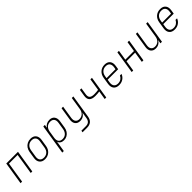

<svg xmlns="http://www.w3.org/2000/svg" viewBox="501 -2389 4398 4398"><g transform="rotate(-45 2700.0 -190.0)"><path d="M66 0 153 -550H533L446 0H396L476 -505H196L116 0Z M854 10Q766 10 721.5 -44.5Q677 -99 691 -190L718 -360Q728 -421 759 -465.5Q790 -510 838 -535Q886 -560 945 -560Q1034 -560 1078 -505.5Q1122 -451 1108 -360L1081 -190Q1067 -99 1005 -44.5Q943 10 854 10ZM861 -34Q930 -34 974.5 -75Q1019 -116 1031 -190L1058 -360Q1070 -434 1038 -475Q1006 -516 938 -516Q870 -516 825 -475Q780 -434 768 -360L741 -190Q729 -116 760.5 -75Q792 -34 861 -34Z M1237 180 1353 -550H1403L1391 -475H1394Q1419 -515 1461.5 -537.5Q1504 -560 1558 -560Q1641 -560 1681.5 -505.5Q1722 -451 1708 -361L1681 -190Q1672 -130 1642 -85Q1612 -40 1567 -15Q1522 10 1467 10Q1414 10 1378.5 -12.5Q1343 -35 1331 -75H1328L1316 0L1287 180ZM1464 -33Q1531 -33 1575 -74.5Q1619 -116 1631 -190L1658 -361Q1670 -435 1639 -476Q1608 -517 1541 -517Q1474 -517 1429.5 -476Q1385 -435 1373 -361L1346 -190Q1334 -116 1365.5 -74.5Q1397 -33 1464 -33Z M1894 180 1902 135H2047Q2167 135 2187 15L2197 -50L2212 -144Q2190 -96 2145.5 -68Q2101 -40 2042 -40Q1961 -40 1920.5 -92.5Q1880 -145 1894 -233L1944 -550H1994L1945 -240Q1933 -166 1964 -124.5Q1995 -83 2059 -83Q2125 -83 2170.5 -125Q2216 -167 2227 -240L2276 -550H2326L2237 15Q2210 180 2039 180Z M2792 0 2826 -210Q2803 -206 2766.5 -203Q2730 -200 2693 -200Q2586 -200 2541.5 -246Q2497 -292 2512 -386L2538 -550H2588L2562 -386Q2550 -313 2583.5 -279.5Q2617 -246 2702 -246Q2737 -246 2773.5 -249Q2810 -252 2833 -256L2879 -550H2929L2842 0Z M3255 10Q3163 10 3120 -44.5Q3077 -99 3091 -190L3118 -360Q3132 -451 3193.5 -505.5Q3255 -560 3346 -560Q3437 -560 3479.5 -505.5Q3522 -451 3508 -360L3493 -265H3153L3141 -190Q3130 -118 3161 -76Q3192 -34 3262 -34Q3318 -34 3358.5 -61Q3399 -88 3421 -135H3471Q3446 -68 3389 -29Q3332 10 3255 10ZM3160 -308H3449L3458 -360Q3470 -432 3439 -474Q3408 -516 3339 -516Q3269 -516 3224 -474.5Q3179 -433 3168 -360Z M3666 0 3753 -550H3803L3764 -304H4043L4082 -550H4133L4046 0H3995L4036 -259H3757L3716 0Z M4442 10Q4361 10 4320.5 -42.5Q4280 -95 4294 -183L4352 -550H4402L4345 -190Q4333 -116 4364 -74.5Q4395 -33 4459 -33Q4525 -33 4570.5 -75Q4616 -117 4627 -190L4684 -550H4734L4647 0H4597L4612 -94Q4590 -46 4545.5 -18Q4501 10 4442 10Z M5055 10Q4963 10 4920 -44.5Q4877 -99 4891 -190L4918 -360Q4932 -451 4993.5 -505.5Q5055 -560 5146 -560Q5237 -560 5279.5 -505.5Q5322 -451 5308 -360L5293 -265H4953L4941 -190Q4930 -118 4961 -76Q4992 -34 5062 -34Q5118 -34 5158.5 -61Q5199 -88 5221 -135H5271Q5246 -68 5189 -29Q5132 10 5055 10ZM4960 -308H5249L5258 -360Q5270 -432 5239 -474Q5208 -516 5139 -516Q5069 -516 5024 -474.5Q4979 -433 4968 -360Z"/></g></svg>

Font: NKDuy Mono Thin
Style: Italic
Weight: 100
Italic angle: -9°
Monospace: yes
Designer: NKDuy
Foundry: NKDuy
Version: Version 2.251; ttfautohint (v1.8.4.7-5d5b)